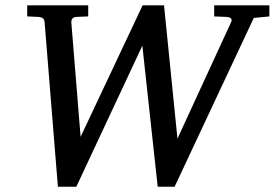

<svg xmlns="http://www.w3.org/2000/svg" viewBox="-20 -691 1040 727"><path d="M940.9 -623 641.1 16.1H577.1L519 -518.1L269 16.1H199.2L148.9 -606.9Q147.9 -616.7 142.8 -621.3Q137.7 -626 125 -627L83 -628.9V-670.9H314V-628.9L270 -627Q258.8 -626 254.4 -621.1Q250 -616.2 250 -606.9L285.2 -172.9L520 -670.9H601.1L651.9 -166L855 -606.9Q863.8 -625.5 835.9 -627L791 -628.9V-670.9H1000V-628.9Z"/></svg>

Font: Charis SIL Afr
Style: Italic
Weight: 400
Italic angle: -11°
Foundry: SIL International
Version: Version 5.000